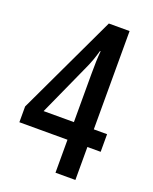

<svg xmlns="http://www.w3.org/2000/svg" viewBox="-136 -794 692 870"><g transform="rotate(20 210.0 -359.0)"><path d="M240 -159V0H336V-159H400V-244H336V-718H236L8 -235V-159ZM240 -244H94L203 -485C222 -525 232 -555 241 -587H244C241 -556 240 -520 240 -475Z"/></g></svg>

Font: Noto Sans Gurmukhi UI ExtraCondensed Medium
Style: Regular
Weight: 500
Width: 2
Designer: Jelle Bosma - Monotype Design Team
Foundry: Monotype Imaging Inc.
Version: Version 2.004